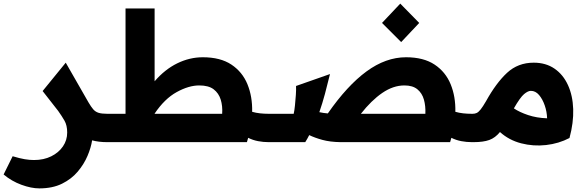

<svg xmlns="http://www.w3.org/2000/svg" viewBox="-111 -787 3253 1063"><path d="M107 256Q62 256 7.5 236Q-47 216 -91 179L-41 78Q-1 90 26 94.5Q53 99 77 99Q131 99 172.5 78.5Q214 58 237.5 23.5Q261 -11 261 -53Q261 -93 246 -119Q231 -145 211 -173L125 -283L253 -440L379 -220Q393 -196 405 -182Q417 -168 434.5 -162.5Q452 -157 482 -157H492V0H482Q436 0 399 -10Q393 30 373.5 76Q354 122 319.5 163Q285 204 232.5 230Q180 256 107 256Z M492 -157H584V-740H745V-337Q802 -403 870.5 -436.5Q939 -470 1012 -470Q1109 -470 1170 -429.5Q1231 -389 1259 -320.5Q1287 -252 1285 -168Q1306 -162 1329 -159.5Q1352 -157 1376 -157V0Q1347 0 1318 -5.5Q1289 -11 1263 -24Q1260 -12 1256 0H492Q462 0 462 -78Q462 -157 492 -157ZM992 -314Q934 -314 867 -277Q800 -240 745 -158V-157H1119Q1122 -200 1111 -235.5Q1100 -271 1072 -292.5Q1044 -314 992 -314Z M1376 -157H1515Q1519 -174 1522 -203Q1525 -232 1527 -261.5Q1529 -291 1528 -311L1716 -377Q1702 -319 1688 -267Q1674 -215 1657 -166Q1679 -161 1704 -159Q1811 -313 1918 -391.5Q2025 -470 2137 -470Q2234 -470 2295 -429.5Q2356 -389 2384 -320.5Q2412 -252 2410 -168Q2431 -162 2453.5 -159.5Q2476 -157 2501 -157V0Q2472 0 2443 -5.5Q2414 -11 2388 -24Q2385 -12 2381 0H1774Q1716 -1 1674 -12.5Q1632 -24 1601 -39Q1591 -19 1579 0H1376Q1346 0 1346 -78Q1346 -157 1376 -157ZM2128 -314Q2066 -314 2005.5 -272.5Q1945 -231 1887 -157H2244Q2246 -200 2236 -235.5Q2226 -271 2200 -292.5Q2174 -314 2128 -314ZM2110 -554 2004 -660 2105 -767 2210 -660Z M2501 -157H2506Q2518 -157 2528 -161.5Q2538 -166 2550 -181Q2562 -196 2580 -227Q2636 -328 2696.5 -384Q2757 -440 2844 -440Q2911 -440 2959 -407Q3007 -374 3033.5 -316Q3060 -258 3062.5 -183Q3065 -108 3042 -23Q2983 8 2912.5 16Q2842 24 2774.5 6.5Q2707 -11 2657 -56Q2631 -24 2598 -12Q2565 0 2511 0H2501Q2471 0 2471 -78Q2471 -157 2501 -157ZM2828 -284Q2812 -284 2790.5 -266Q2769 -248 2734 -187Q2765 -166 2812.5 -150Q2860 -134 2918 -132Q2917 -168 2905 -203Q2893 -238 2873.5 -261Q2854 -284 2828 -284Z"/></svg>

Font: Readex Pro
Style: Bold
Weight: 700
Designer: Bonnie Shaver-Troup, Thomas Jockin
Foundry: Lexend
Version: Version 1.203; ttfautohint (v1.8.3)